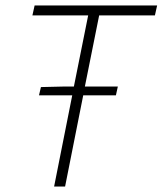

<svg xmlns="http://www.w3.org/2000/svg" viewBox="-20 -679 592 699"><path d="M177 0H217L283 -332H402L409 -364H289L341 -623H544L552 -659H106L98 -623H301L249 -364H214L129 -362L122 -332H243Z"/></svg>

Font: Source Sans Pro Light
Style: Italic
Weight: 300
Italic angle: -11°
Designer: Paul D. Hunt
Foundry: Adobe Systems Incorporated
Version: Version 3.006;hotconv 1.0.111;makeotfexe 2.5.65597